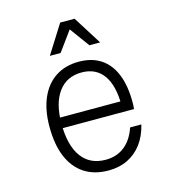

<svg xmlns="http://www.w3.org/2000/svg" viewBox="-123 -941 946 1055"><g transform="rotate(-15 350.0 -413.0)"><path d="M161 -336H548L525 -314Q525 -427 482.5 -486Q440 -545 359 -545Q274 -545 227 -481Q180 -417 180 -302Q180 -178 227.5 -112.5Q275 -47 365 -47Q428 -47 472.5 -82.5Q517 -118 539 -184H603Q588 -121 555 -77Q522 -33 474 -9.5Q426 14 365 14Q284 14 227.5 -23Q171 -60 141.5 -130Q112 -200 112 -302Q112 -397 142 -465.5Q172 -534 227.5 -570Q283 -606 359 -606Q433 -606 484 -572.5Q535 -539 561.5 -474Q588 -409 588 -315Q588 -305 587.5 -295Q587 -285 586 -276H161ZM215 -678 317 -840H399L501 -678H440L340 -815H376L276 -678Z"/></g></svg>

Font: Martian Mono SemiExpanded ExtraLight
Style: Regular
Weight: 250
Monospace: yes
Version: Version 0.930